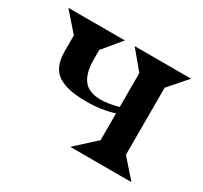

<svg xmlns="http://www.w3.org/2000/svg" viewBox="-108 -639 835 788"><g transform="rotate(30 309.0 -245.0)"><path d="M85.9 -330.1V-403.8L9.8 -490.2H277.8L206.1 -403.8V-357.9Q206.1 -296.4 230.5 -263.2Q254.9 -230 314 -230Q347.2 -230 396 -243.2V-403.8L324.2 -490.2H591.8L516.1 -403.8V-85.9L591.8 0H301.8L396 -85.9V-212.9Q337.9 -193.8 264.2 -193.8Q173.3 -193.8 129.6 -223.4Q85.9 -252.9 85.9 -330.1Z"/></g></svg>

Font: Bluu Next
Style: Bold
Weight: 700
Designer: Jean-Baptiste Morizot, Igor Stepanchenko (Cyrillic)
Foundry: Igor Stepanchenko
Version: Version 1.005